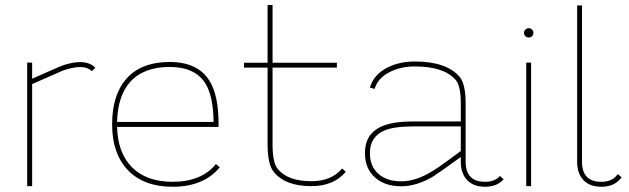

<svg xmlns="http://www.w3.org/2000/svg" viewBox="-20 -732 2473 755"><path d="M86.9 -485.8H106.4V-422.4Q214.8 -471.2 234.9 -477.5Q269 -487.8 295.4 -487.8Q334 -487.8 355 -465.3L340.8 -452.1Q325.2 -468.3 294.9 -468.3Q267.6 -468.3 227.1 -454.6H227.5Q227.5 -454.1 106.4 -401.4V0H86.9Z M819.8 -252.4Q818.8 -354.5 787.1 -404.8Q746.6 -468.3 647.9 -468.8Q545.4 -468.8 492.2 -410.2Q442.9 -355.5 440.4 -252.4ZM498.5 -74.7Q555.7 -17.1 658.7 -17.1Q772 -17.1 829.1 -86.9L844.2 -74.2Q781.2 2.4 658.7 2.4Q544.9 2.4 482.4 -63.5Q420.9 -128.4 420.9 -242.7Q420.9 -357.9 476.1 -421.4Q534.7 -488.3 647.9 -488.3Q757.8 -487.8 803.2 -415Q839.4 -358.4 839.4 -245.6V-232.9H440.4Q442.9 -131.3 498.5 -74.7Z M939.5 -466.3V-485.4H1032.2V-712.4H1051.8V-485.4H1304.7V-466.3H1051.8V-164.1Q1051.8 -93.8 1070.8 -69.3Q1109.9 -19.5 1204.6 -19.5Q1283.2 -19.5 1325.2 -69.3L1339.8 -56.6Q1292.5 0 1204.6 0Q1100.6 0 1055.7 -57.1Q1032.2 -86.9 1032.2 -164.1V-466.3Z M1792 -234.9H1604.5Q1528.8 -234.9 1490.2 -218.3Q1434.6 -193.8 1434.6 -129.9Q1434.6 -76.2 1469.7 -46.9Q1502.9 -19 1557.6 -19H1559.1Q1615.7 -19 1682.1 -60.1Q1705.1 -74.2 1738.8 -99.1Q1786.6 -134.8 1792 -138.2ZM1960.4 -27.3Q1935.1 2.4 1887.2 2.4Q1841.8 2.4 1816.9 -23.9Q1792 -50.3 1792 -95.7V-114.7Q1699.7 -47.9 1682.6 -37.6Q1617.7 0.5 1559.1 0.5H1557.6Q1494.6 0.5 1456.1 -32.7Q1415 -68.4 1415 -129.9Q1415 -203.1 1476.1 -232.9Q1520.5 -254.4 1604.5 -254.4H1792V-326.2Q1792 -394 1772 -417.5Q1726.6 -470.7 1610.8 -470.7Q1558.1 -470.7 1516.6 -450.7Q1466.3 -427.2 1453.1 -382.3L1434.6 -387.7Q1449.7 -439.5 1504.4 -466.8Q1551.3 -490.2 1610.8 -490.2Q1735.4 -490.2 1787.1 -430.2Q1811 -401.4 1811 -326.2V-95.7Q1811.5 -17.1 1887.2 -17.1Q1926.3 -17.1 1945.8 -40Z M2072.3 -615.7Q2077.6 -610.4 2077.6 -602.5Q2077.6 -595.2 2072.3 -589.8Q2066.9 -584.5 2059.1 -584.5Q2051.8 -584.5 2045.9 -589.8Q2040.5 -595.2 2040.5 -602.5Q2040.5 -610.4 2045.9 -615.7Q2051.8 -621.1 2059.1 -621.1Q2066.9 -621.1 2072.3 -615.7ZM2049.3 0V-485.8H2068.4V0Z M2409.7 -47.4 2424.3 -34.7 2418 -27.3Q2392.6 2.4 2344.7 2.4Q2299.3 2.4 2273.9 -23.9Q2249.5 -50.3 2249.5 -95.7V-710.4H2268.6V-95.7Q2268.6 -17.1 2344.7 -17.1Q2383.8 -17.1 2403.3 -40Z"/></svg>

Font: Fortheenas_01
Style: Regular
Weight: 100
Designer: Situjuh Nazara
Version: Version 1.10 September 8, 2014